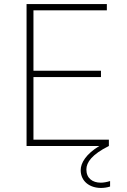

<svg xmlns="http://www.w3.org/2000/svg" viewBox="-20 -720 627 947"><path d="M111 0H470C404 40 378 84 378 119C378 175 423 207 478 207C492 207 508 205 523 200V173C507 178 491 181 477 181C436 181 406 159 406 116C406 81 433 42 517 0V-31H145V-340H478V-371H145V-669H507V-700H111Z"/></svg>

Font: Chess Sans ExtraLight
Style: Regular
Weight: 275
Designer: Wolf Bōese
Foundry: Wolf Bōese
Version: Version 7.223;Glyphs 3.3 (3306)